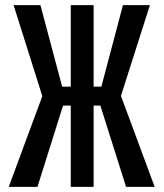

<svg xmlns="http://www.w3.org/2000/svg" viewBox="-20 -731 640 751"><path d="M372.6 -317.9H346.2V0H256.8V-317.9H226.6L126.5 0H14.2L145.5 -355L33.2 -710.9H138.2L223.1 -392.1H256.8V-710.9H346.2V-392.1H376.5L460.9 -710.9H566.4L453.1 -356L585 0H473.1Z"/></svg>

Font: Roboto Mono
Style: Regular
Weight: 400
Designer: Google
Version: Version 2.000985; 2015; ttfautohint (v1.3)